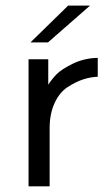

<svg xmlns="http://www.w3.org/2000/svg" viewBox="-20 -660 382 680"><path d="M81.1 0V-450.2H150.9V-359.9Q163.1 -378.9 179.9 -396.5Q196.8 -414.1 237.3 -434.1Q277.8 -454.1 326.2 -455.1V-388.2Q300.3 -387.2 274.2 -378.7Q248 -370.1 219.5 -351.6Q190.9 -333 173.3 -294.9Q155.8 -256.8 155.8 -206.1V0ZM87.9 -509.8 221.2 -640.1H298.8L149.9 -509.8Z"/></svg>

Font: CMU Sans Serif
Style: Medium
Weight: 500
Version: Version 0.7.0